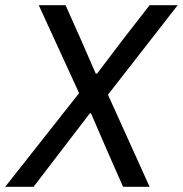

<svg xmlns="http://www.w3.org/2000/svg" viewBox="-39 -718 703 738"><path d="M536 0H434L372 -141L311 -282H306L198 -141L90 0H-19L265 -360L110 -698H213L271 -568L329 -435H334L435 -568L536 -698H644L376 -354Z"/></svg>

Font: IBM Plex Mono Text
Style: Italic
Weight: 450
Italic angle: -9°
Monospace: yes
Designer: Mike Abbink, Paul van der Laan, Pieter van Rosmalen
Foundry: Bold Monday
Version: Version 2.1